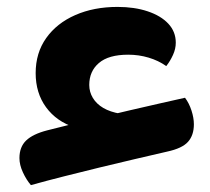

<svg xmlns="http://www.w3.org/2000/svg" viewBox="-20 -506 613 561"><path d="M323.6 -485.8Q373 -485.8 411.5 -472.9Q450 -460.1 471.8 -436.8Q493.6 -413.5 493.6 -381.3Q493.6 -363.2 485.4 -345.4Q477.3 -327.5 465.8 -312.9Q442.9 -329.1 414.3 -337.6Q385.6 -346.2 354.5 -346.2Q297.4 -346.2 269.1 -322Q240.8 -297.9 240.8 -257.7Q240.8 -237.4 251.3 -219.9Q261.8 -202.4 281.8 -190.6Q301.9 -178.8 331.6 -173.8L198.5 -133.7Q145 -151 114.6 -192.6Q84.2 -234.2 84.2 -292.4Q84.2 -351.4 115 -394.8Q145.8 -438.2 200 -462Q254.2 -485.8 323.6 -485.8ZM520.6 -220.4Q532.4 -204.8 539.5 -183.1Q546.5 -161.5 546.5 -142.9Q546.5 -110.9 529.4 -91.7Q512.3 -72.4 467.9 -62.9Q425 -52.9 374.7 -41.3Q324.3 -29.7 271.1 -16.6Q218 -3.6 166.5 9.4Q115.1 22.4 70.3 34.9Q56.9 19.3 46.9 -2.5Q36.8 -24.3 36.8 -44.1Q36.8 -76.6 56.4 -95.5Q76 -114.3 117.8 -125.1Q146.9 -132.6 186.1 -142.2Q225.4 -151.8 269.8 -162.5Q314.2 -173.2 359.3 -183.7Q404.3 -194.2 446 -203.6Q487.6 -213.1 520.6 -220.4Z"/></svg>

Font: Baloo Bhaijaan 2
Style: Regular
Weight: 400
Designer: Sanskriti Dholi, Noopur Datye and Ek Type
Foundry: Ek Type
Version: Version 1.701